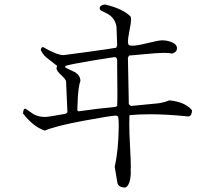

<svg xmlns="http://www.w3.org/2000/svg" viewBox="-20 -784 960 857"><path d="M572 -580Q592 -580 640 -592Q688 -604 704 -604Q728 -604 749 -594.5Q770 -585 770 -569Q770 -552 751 -546Q749 -545 749 -545Q734 -548 711 -548Q683 -548 622.5 -542Q562 -536 556 -536L551 -526L555 -319L564 -311L688 -323Q714 -327 735 -336Q805 -330 837 -292Q837 -269 823 -264Q725 -274 649 -274Q599 -274 558 -270Q557 -256 557 -233Q557 -192 560.5 -129Q564 -66 564 -39Q563 -31 563.5 -21Q564 -11 563 1Q562 13 559.5 23Q557 33 552 41.5Q547 50 539 53Q509 53 504 32L492 -40Q509 -114 510 -219Q510 -251 508 -259.5Q506 -268 497 -268Q477 -268 353 -245Q229 -222 180 -201Q129 -218 83 -277Q83 -299 94 -299L130 -274Q153 -262 180 -262Q196 -262 266 -275Q274 -275 281 -283L275 -419Q275 -429 253.5 -448.5Q232 -468 232 -480Q232 -480 235 -490L185 -529Q169 -544 162 -561Q164 -574 172 -574Q234 -538 264 -538Q268 -538 373 -552.5Q478 -567 499 -571L503 -583L500 -664Q494 -704 459 -723L431 -737Q425 -741 425 -747Q425 -761 449 -764Q529 -745 563 -710Q565 -705 565 -695Q565 -683 558 -647.5Q551 -612 551 -600Q551 -587 555 -583.5Q559 -580 572 -580ZM492 -529Q485 -529 392 -513.5Q299 -498 272 -490L271 -483L316 -461Q338 -447 339 -423Q328 -394 326 -315Q326 -302 325 -292L330 -287Q420 -300 496 -307L503 -311Q504 -327 504 -371.5Q504 -416 503 -488V-513Q503 -529 492 -529Z"/></svg>

Font: cwTeXMing
Style: Medium
Weight: 500
Version: Version 1.17